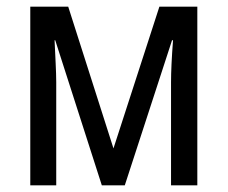

<svg xmlns="http://www.w3.org/2000/svg" viewBox="-20 -557 684 577"><path d="M71 0H149V-310C149 -342 146 -389 144 -436H146L286 0H355L497 -436H500C496 -384 494 -341 494 -310V0H573V-537H459L321 -111L185 -537H71Z"/></svg>

Font: Noto Sans Condensed
Style: Regular
Weight: 400
Width: 3
Designer: Monotype Design Team
Foundry: Monotype Imaging Inc.
Version: Version 2.013